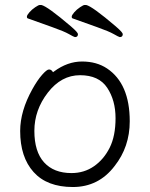

<svg xmlns="http://www.w3.org/2000/svg" viewBox="-20 -733 602 771"><path d="M193 -443 197 -446Q251 -486 309.5 -486Q368 -486 410 -458Q501 -397 501 -246Q501 -143 440 -66Q376 18 272.5 18Q169 18 115 -42Q61 -102 61 -207Q61 -287 110 -375Q130 -411 149 -432.5Q168 -454 176.5 -454Q185 -454 190 -447ZM267 -38Q318 -38 357.5 -65.5Q397 -93 420.5 -140Q444 -187 444 -258.5Q444 -330 410.5 -380.5Q377 -431 301.5 -431Q226 -431 172 -361Q118 -291 118 -207.5Q118 -124 157 -81Q196 -38 267 -38ZM461 -584Q456 -585 437 -596Q418 -607 370 -624L272 -659Q268 -660 268 -666Q268 -672 278 -683.5Q288 -695 301.5 -704Q315 -713 319.5 -713Q324 -713 326 -713Q350 -708 445 -627Q461 -613 467 -606Q473 -599 473 -596Q473 -584 461 -584ZM281 -584Q276 -585 257 -596Q238 -607 190 -624L92 -659Q88 -660 88 -666Q88 -672 98 -683.5Q108 -695 121.5 -704Q135 -713 139.5 -713Q144 -713 146 -713Q170 -708 265 -627Q281 -613 287 -606Q293 -599 293 -596Q293 -584 281 -584Z"/></svg>

Font: Moon Stars Kai T Light
Style: Regular
Weight: 300
Designer: GuiWonder
Version: Version 1.101